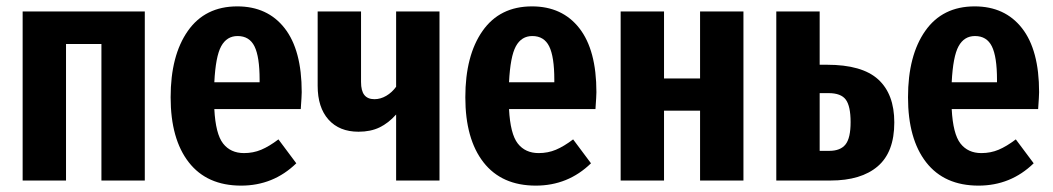

<svg xmlns="http://www.w3.org/2000/svg" viewBox="-20 -566 3303 602"><path d="M298 0V-428H187V0H51V-530H434V0Z M923 -224H652Q656 -146 679.5 -116Q703 -86 745 -86Q774 -86 799 -96.5Q824 -107 853 -129L909 -54Q837 16 736 16Q629 16 572 -57Q515 -130 515 -261Q515 -392 569 -469Q623 -546 724 -546Q819 -546 872.5 -477.5Q926 -409 926 -277Q926 -266 923 -224ZM794 -316Q794 -388 778 -420.5Q762 -453 725 -453Q691 -453 673.5 -421Q656 -389 652 -308H794Z M1358 -530V0H1222V-207Q1198 -180 1170 -166.5Q1142 -153 1104 -153Q1044 -153 1010 -191Q976 -229 976 -297V-530H1112V-309Q1112 -281 1122.5 -268Q1133 -255 1154 -255Q1173 -255 1191 -265.5Q1209 -276 1222 -294V-530Z M1847 -224H1576Q1580 -146 1603.5 -116Q1627 -86 1669 -86Q1698 -86 1723 -96.5Q1748 -107 1777 -129L1833 -54Q1761 16 1660 16Q1553 16 1496 -57Q1439 -130 1439 -261Q1439 -392 1493 -469Q1547 -546 1648 -546Q1743 -546 1796.5 -477.5Q1850 -409 1850 -277Q1850 -266 1847 -224ZM1718 -316Q1718 -388 1702 -420.5Q1686 -453 1649 -453Q1615 -453 1597.5 -421Q1580 -389 1576 -308H1718Z M2175 0V-219H2062V0H1926V-530H2062V-320H2175V-530H2311V0Z M2784 -182Q2784 -89 2732 -44.5Q2680 0 2584 0H2414V-530H2550V-363H2573Q2683 -363 2733.5 -317Q2784 -271 2784 -182ZM2647 -183Q2647 -233 2632 -253.5Q2617 -274 2578 -274H2550V-93H2580Q2615 -93 2631 -113Q2647 -133 2647 -183Z M3235 -224H2964Q2968 -146 2991.5 -116Q3015 -86 3057 -86Q3086 -86 3111 -96.5Q3136 -107 3165 -129L3221 -54Q3149 16 3048 16Q2941 16 2884 -57Q2827 -130 2827 -261Q2827 -392 2881 -469Q2935 -546 3036 -546Q3131 -546 3184.5 -477.5Q3238 -409 3238 -277Q3238 -266 3235 -224ZM3106 -316Q3106 -388 3090 -420.5Q3074 -453 3037 -453Q3003 -453 2985.5 -421Q2968 -389 2964 -308H3106Z"/></svg>

Font: Fira Sans Extra Condensed SemiBold
Style: Regular
Weight: 600
Width: 1
Designer: Carrois Corporate & Edenspiekermann AG
Foundry: Carrois Corporate GbR & Edenspiekermann AG
Version: Version 4.203